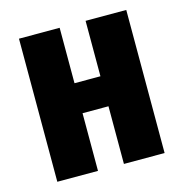

<svg xmlns="http://www.w3.org/2000/svg" viewBox="-85 -609 657 688"><g transform="rotate(-15 243.5 -265.5)"><path d="M292 0V-213.9H195.8V0H44.9V-530.8H195.8V-325.2H292V-530.8H442.9V0Z"/></g></svg>

Font: Fira Sans Compressed
Style: Bold
Weight: 700
Width: 1
Designer: Carrois Corporate & Edenspiekermann AG
Foundry: Carrois Corporate GbR & Edenspiekermann AG
Version: Version 4.203;PS 004.203;hotconv 1.0.88;makeotf.lib2.5.64775